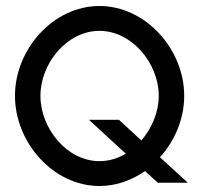

<svg xmlns="http://www.w3.org/2000/svg" viewBox="-20 -610 669 641"><path d="M30 -290C30 -134 158 11 312 11C368 11 420 -8 464 -39L507 0H607L514 -85C564 -140 595 -214 595 -290C595 -446 466 -590 312 -590C158 -590 30 -446 30 -290ZM115 -290C115 -399 204 -507 312 -507C420 -507 510 -399 510 -290C510 -236 487 -182 452 -141L377 -210H277L400 -97C373 -81 344 -72 312 -72C204 -72 115 -181 115 -290Z"/></svg>

Font: Charger Sport
Style: Regular
Weight: 400
Designer: Jasper
Foundry: Cannot Into Space Fonts
Version: Version 1.1